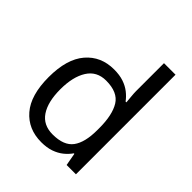

<svg xmlns="http://www.w3.org/2000/svg" viewBox="-210 -893 1036 1036"><g transform="rotate(45 307.5 -375.0)"><path d="M275 10Q175 10 115 -59.5Q55 -129 55 -267Q55 -405 115.5 -475.5Q176 -546 276 -546Q318 -546 349 -535.5Q380 -525 403 -507Q426 -489 442 -467H448Q447 -480 444.5 -505.5Q442 -531 442 -546V-760H530V0H459L446 -72H442Q426 -49 403 -30.5Q380 -12 348.5 -1Q317 10 275 10ZM289 -63Q374 -63 408.5 -109.5Q443 -156 443 -250V-266Q443 -366 410 -419.5Q377 -473 288 -473Q217 -473 181.5 -416.5Q146 -360 146 -265Q146 -169 181.5 -116Q217 -63 289 -63Z"/></g></svg>

Font: Noto Sans Sinhala
Style: Regular
Weight: 400
Designer: Jelle Bosma - Monotype Design Team
Foundry: Monotype Imaging Inc.
Version: Version 2.006